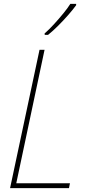

<svg xmlns="http://www.w3.org/2000/svg" viewBox="-20 -971 462 991"><path d="M32 0 184 -714H210L64 -25H341L336 0ZM210 -798Q234 -819 259.5 -847Q285 -875 307.5 -902.5Q330 -930 343 -951H373V-944Q357 -922 332.5 -894Q308 -866 280.5 -838.5Q253 -811 228 -791H211Z"/></svg>

Font: Noto Sans SemiCondensed Thin
Style: Italic
Weight: 100
Width: 4
Italic angle: -12°
Designer: Monotype Design Team
Foundry: Monotype Imaging Inc.
Version: Version 2.013; ttfautohint (v1.8.4.7-5d5b)